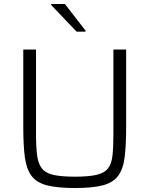

<svg xmlns="http://www.w3.org/2000/svg" viewBox="-20 -937 752 965"><path d="M357 8Q268 8 216 -5.5Q164 -19 138.5 -53Q113 -87 105 -146.5Q97 -206 97 -298V-688H161V-266Q161 -199 166.5 -156.5Q172 -114 190.5 -90.5Q209 -67 248.5 -58Q288 -49 357 -49Q425 -49 464.5 -58Q504 -67 522.5 -90.5Q541 -114 545.5 -156.5Q550 -199 550 -266V-688H614V-298Q614 -206 606.5 -146.5Q599 -87 573.5 -53Q548 -19 496.5 -5.5Q445 8 357 8ZM365 -778 237 -912V-917H306L410 -783V-778Z"/></svg>

Font: Saira Light
Style: Regular
Weight: 300
Designer: Hector Gatti with collaboration of the Omnibus-Type team
Foundry: Omnibus-Type
Version: Version 1.100; ttfautohint (v1.8.3)